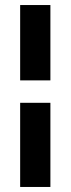

<svg xmlns="http://www.w3.org/2000/svg" viewBox="-20 -669 280 762"><path d="M60 -350V-649H180V-350ZM60 73V-261H180V73Z"/></svg>

Font: Smooch Sans Black
Style: Regular
Weight: 900
Designer: Robert E. Leuschke
Foundry: Robert E. Leuschke
Version: Version 1.010; ttfautohint (v1.8.3)